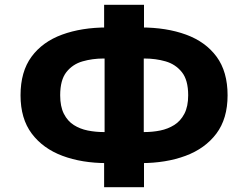

<svg xmlns="http://www.w3.org/2000/svg" viewBox="-20 -757 1039 804"><path d="M416 27V-101L455 -74H428Q323 -74 241.5 -104.5Q160 -135 113 -197.5Q66 -260 66 -358Q66 -457 112 -519.5Q158 -582 240 -612Q322 -642 428 -642H455L416 -615V-737H583V-615L544 -642H570Q677 -642 759 -612Q841 -582 887 -519.5Q933 -457 933 -358Q933 -260 886 -197.5Q839 -135 757 -104.5Q675 -74 570 -74H544L583 -101V27ZM418 -167V-549L449 -512H414Q367 -512 325.5 -500Q284 -488 258 -455Q232 -422 232 -358Q232 -311 247.5 -280.5Q263 -250 289 -233.5Q315 -217 347.5 -210.5Q380 -204 414 -204H449ZM582 -167 549 -204H584Q619 -204 651 -210.5Q683 -217 709.5 -233.5Q736 -250 752 -280.5Q768 -311 768 -358Q768 -422 741.5 -455Q715 -488 673.5 -500Q632 -512 584 -512H549L582 -549Z"/></svg>

Font: Nunito Sans 7pt ExtraBold
Style: Regular
Weight: 800
Designer: Vernon Adams
Foundry: Vernon Adams
Version: Version 3.101;gftools[0.9.27]